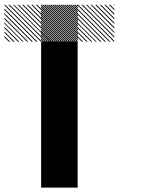

<svg xmlns="http://www.w3.org/2000/svg" viewBox="-21 -856 708 876"><path d="M500.8 -830 496.7 -834.2H500.8ZM500.8 -809.2 475.8 -834.2H481.7L500.8 -815ZM500.8 -788.3 455 -834.2H460.8L500.8 -794.2ZM500.8 -767.5 434.2 -834.2H440L500.8 -773.3ZM500.8 -746.7 413.3 -834.2H419.2L500.8 -752.5ZM500.8 -725.8 392.5 -834.2H398.3L500.8 -731.7ZM500.8 -705 371.7 -834.2H376.7L500.8 -710ZM500.8 -684.2 350.8 -834.2H356.7L500.8 -690ZM498.3 -665.8 332.5 -831.7 335.8 -834.2 500.8 -669.2ZM477.5 -665.8 332.5 -810.8V-816.7L483.3 -665.8ZM456.7 -665.8 332.5 -790V-795.8L462.5 -665.8ZM435.8 -665.8 332.5 -769.2V-775L441.7 -665.8ZM415 -665.8 332.5 -748.3V-753.3L420 -665.8ZM394.2 -665.8 332.5 -727.5V-733.3L400 -665.8ZM373.3 -665.8 332.5 -706.7V-712.5L379.2 -665.8ZM352.5 -665.8 332.5 -685.8V-691.7L358.3 -665.8ZM500.8 -834.2H502.5L500.8 -835.8ZM334.2 -826.7 326.7 -834.2H332.5L334.2 -832.5ZM334.2 -817.5 317.5 -834.2H323.3L334.2 -823.3ZM334.2 -808.3 308.3 -834.2H314.2L334.2 -814.2ZM334.2 -799.2 299.2 -834.2H305L334.2 -805ZM334.2 -790 290 -834.2H295.8L334.2 -795.8ZM334.2 -780.8 280.8 -834.2H286.7L334.2 -786.7ZM334.2 -771.7 271.7 -834.2H277.5L334.2 -777.5ZM334.2 -762.5 262.5 -834.2H268.3L334.2 -768.3ZM334.2 -753.3 253.3 -834.2H259.2L334.2 -759.2ZM334.2 -744.2 244.2 -834.2H250L334.2 -750ZM334.2 -735 235 -834.2H240.8L334.2 -740.8ZM334.2 -725.8 225.8 -834.2H231.7L334.2 -731.7ZM334.2 -716.7 216.7 -834.2H222.5L334.2 -722.5ZM334.2 -707.5 207.5 -834.2H213.3L334.2 -713.3ZM334.2 -698.3 198.3 -834.2H204.2L334.2 -704.2ZM334.2 -689.2 189.2 -834.2H195L334.2 -695ZM334.2 -680 180 -834.2H185.8L334.2 -685.8ZM334.2 -670.8 170.8 -834.2H176.7L334.2 -676.7ZM330 -665.8 165.8 -830 167.5 -834.2 334.2 -667.5ZM320.8 -665.8 165.8 -820.8V-826.7L326.7 -665.8ZM311.7 -665.8 165.8 -811.7V-817.5L317.5 -665.8ZM302.5 -665.8 165.8 -802.5V-808.3L308.3 -665.8ZM293.3 -665.8 165.8 -793.3V-799.2L299.2 -665.8ZM284.2 -665.8 165.8 -784.2V-790L290 -665.8ZM275 -665.8 165.8 -775V-780.8L280.8 -665.8ZM265.8 -665.8 165.8 -765.8V-771.7L271.7 -665.8ZM256.7 -665.8 165.8 -756.7V-762.5L262.5 -665.8ZM247.5 -665.8 165.8 -747.5V-753.3L253.3 -665.8ZM238.3 -665.8 165.8 -738.3V-744.2L244.2 -665.8ZM229.2 -665.8 165.8 -729.2V-735L235 -665.8ZM220 -665.8 165.8 -720V-725.8L225.8 -665.8ZM210 -665.8 165.8 -710V-716.7L216.7 -665.8ZM201.7 -665.8 165.8 -701.7V-707.5L207.5 -665.8ZM192.5 -665.8 165.8 -692.5V-698.3L198.3 -665.8ZM183.3 -665.8 165.8 -683.3V-689.2L189.2 -665.8ZM174.2 -665.8 165.8 -674.2V-680L180 -665.8ZM167.5 -830 163.3 -834.2H167.5ZM167.5 -809.2 142.5 -834.2H148.3L167.5 -815ZM167.5 -788.3 121.7 -834.2H127.5L167.5 -794.2ZM167.5 -767.5 100.8 -834.2H106.7L167.5 -773.3ZM167.5 -746.7 80 -834.2H85.8L167.5 -752.5ZM167.5 -725.8 59.2 -834.2H65L167.5 -731.7ZM167.5 -705 38.3 -834.2H43.3L167.5 -710ZM167.5 -684.2 17.5 -834.2H23.3L167.5 -690ZM165 -665.8 -0.8 -831.7 2.5 -834.2 167.5 -669.2ZM144.2 -665.8 -0.8 -810.8V-816.7L150 -665.8ZM123.3 -665.8 -0.8 -790V-795.8L129.2 -665.8ZM102.5 -665.8 -0.8 -769.2V-775L108.3 -665.8ZM81.7 -665.8 -0.8 -748.3V-753.3L86.7 -665.8ZM60.8 -665.8 -0.8 -727.5V-733.3L66.7 -665.8ZM40 -665.8 -0.8 -706.7V-712.5L45.8 -665.8ZM19.2 -665.8 -0.8 -685.8V-691.7L25 -665.8ZM167.5 -834.2H169.2L167.5 -835.8ZM166.7 -166.7H333.3V0H166.7ZM166.7 -333.3H333.3V0H166.7ZM166.7 -500H333.3V-166.7H166.7ZM166.7 -666.7H333.3V-333.3H166.7Z"/></svg>

Font: 0xA000-Pixelated-Mono
Style: Pixelated-Mono
Weight: 400
Version: Version 0.1